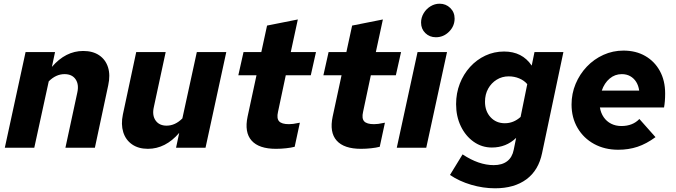

<svg xmlns="http://www.w3.org/2000/svg" viewBox="-20 -797 3649 1036"><path d="M6 0 118 -516H277L260 -436Q334 -522 429 -522Q481 -522 515.5 -498.5Q550 -475 563 -433.5Q576 -392 564 -337L492 0H333L397 -297Q407 -341 388 -369Q369 -397 328 -397Q282 -397 243 -358L165 0Z M778 6Q727 6 692.5 -18Q658 -42 645 -84Q632 -126 643 -179L715 -516H874L810 -219Q800 -175 819.5 -147Q839 -119 879 -119Q925 -119 964 -158L1042 -516H1201L1089 0H930L947 -80Q873 6 778 6Z M1469 6Q1377 6 1337.5 -38.5Q1298 -83 1316 -168L1364 -391H1266L1294 -516H1390L1421 -659L1587 -692L1549 -516H1685L1657 -391H1522L1480 -193Q1472 -158 1486 -142.5Q1500 -127 1539 -127Q1551 -127 1562 -128.5Q1573 -130 1598 -135L1570 -5Q1551 0 1523.5 3Q1496 6 1469 6Z M1928 6Q1836 6 1796.5 -38.5Q1757 -83 1775 -168L1823 -391H1725L1753 -516H1849L1880 -659L2046 -692L2008 -516H2144L2116 -391H1981L1939 -193Q1931 -158 1945 -142.5Q1959 -127 1998 -127Q2010 -127 2021 -128.5Q2032 -130 2057 -135L2029 -5Q2010 0 1982.5 3Q1955 6 1928 6Z M2332 -596Q2298 -596 2275 -618.5Q2252 -641 2252 -675Q2252 -702 2266 -725.5Q2280 -749 2303 -763Q2326 -777 2352 -777Q2386 -777 2409.5 -754Q2433 -731 2433 -697Q2433 -656 2403 -626Q2373 -596 2332 -596ZM2121 0 2233 -516H2392L2280 0Z M2651 219Q2587 219 2522.5 200Q2458 181 2408 147L2476 36Q2563 94 2644 94Q2689 94 2716.5 73Q2744 52 2752 11L2765 -53Q2711 -1 2634 -1Q2580 -1 2536 -32Q2492 -63 2466.5 -116Q2441 -169 2441 -235Q2441 -294 2461 -345.5Q2481 -397 2516.5 -436Q2552 -475 2599 -497Q2646 -519 2700 -519Q2798 -519 2849 -443L2864 -516H3020L2905 29Q2886 122 2820.5 170.5Q2755 219 2651 219ZM2704 -132Q2751 -132 2789 -166L2825 -343Q2808 -363 2781.5 -374Q2755 -385 2725 -385Q2689 -385 2660 -367Q2631 -349 2614 -318.5Q2597 -288 2597 -248Q2597 -197 2627 -164.5Q2657 -132 2704 -132Z M3316 11Q3243 11 3186 -20Q3129 -51 3096.5 -106.5Q3064 -162 3064 -233Q3064 -292 3086 -344.5Q3108 -397 3146.5 -437.5Q3185 -478 3236 -501Q3287 -524 3344 -524Q3411 -524 3461.5 -495Q3512 -466 3540.5 -414Q3569 -362 3569 -293Q3569 -249 3563 -217H3217Q3222 -187 3237.5 -164.5Q3253 -142 3277.5 -129.5Q3302 -117 3333 -117Q3394 -117 3430 -155L3517 -57Q3468 -21 3420 -5Q3372 11 3316 11ZM3227 -308H3429Q3425 -336 3412.5 -355.5Q3400 -375 3380.5 -386Q3361 -397 3335 -397Q3298 -397 3269.5 -373Q3241 -349 3227 -308Z"/></svg>

Font: Red Hat Text VF
Style: Italic
Weight: 400
Italic angle: -12°
Designer: Pentagram, MCKL
Foundry: Pentagram, MCKL
Version: Version 1.023